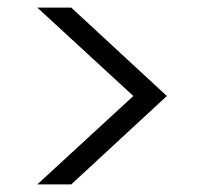

<svg xmlns="http://www.w3.org/2000/svg" viewBox="-20 -622 532 504"><path d="M78 -602H167L418 -370L167 -138H78L330 -370Z"/></svg>

Font: Poppins-Tabular Light
Style: Regular
Weight: 300
Designer: Ninad Kale (Devanagari), Jonny Pinhorn (Latin)
Foundry: Indian Type Foundry
Version: Version 4.004